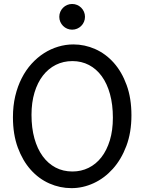

<svg xmlns="http://www.w3.org/2000/svg" viewBox="-20 -953 753 985"><path d="M654.3 -361.3Q654.3 -273.4 628.2 -204.1Q602.1 -134.8 558.8 -86.7Q515.6 -38.6 460.4 -13.2Q405.3 12.2 346.7 12.2Q287.6 12.2 233.4 -11.7Q179.2 -35.6 137.7 -82Q96.2 -128.4 71.3 -196Q46.4 -263.7 46.4 -351.6Q46.4 -410.2 58.3 -460.4Q70.3 -510.7 91.6 -552.2Q112.8 -593.8 142.1 -626Q171.4 -658.2 205.8 -680.2Q240.2 -702.1 278.6 -713.6Q316.9 -725.1 356.4 -725.1Q414.6 -725.1 468.5 -701.2Q522.5 -677.2 563.7 -630.9Q605 -584.5 629.6 -516.8Q654.3 -449.2 654.3 -361.3ZM559.1 -349.1Q559.1 -416.5 544.2 -470.5Q529.3 -524.4 502 -562Q474.6 -599.6 436.3 -619.6Q397.9 -639.6 351.6 -639.6Q305.2 -639.6 266.6 -620.4Q228 -601.1 200.2 -565.2Q172.4 -529.3 157 -478.3Q141.6 -427.2 141.6 -363.8Q141.6 -296.9 156.5 -243.2Q171.4 -189.5 199 -151.6Q226.6 -113.8 265.1 -93.5Q303.7 -73.2 351.6 -73.2Q396.5 -73.2 434.6 -92Q472.7 -110.8 500.2 -146.2Q527.8 -181.6 543.5 -232.9Q559.1 -284.2 559.1 -349.1ZM284.2 -866.7Q284.2 -880.4 289.3 -892.3Q294.4 -904.3 303.5 -913.3Q312.5 -922.4 324.5 -927.5Q336.4 -932.6 350.1 -932.6Q363.8 -932.6 375.7 -927.5Q387.7 -922.4 396.7 -913.3Q405.8 -904.3 410.9 -892.3Q416 -880.4 416 -866.7Q416 -853 410.9 -841.1Q405.8 -829.1 396.7 -820.1Q387.7 -811 375.7 -805.9Q363.8 -800.8 350.1 -800.8Q336.4 -800.8 324.5 -805.9Q312.5 -811 303.5 -820.1Q294.4 -829.1 289.3 -841.1Q284.2 -853 284.2 -866.7Z"/></svg>

Font: Andika Eur
Style: Regular
Weight: 400
Designer: Victor Gaultney, Annie Olsen, Julie Remington, Don Collingsworth, Eric Hays, Becca Hirsbrunner
Foundry: SIL International
Version: Version 5.000